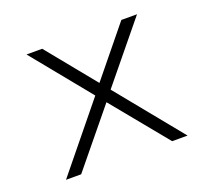

<svg xmlns="http://www.w3.org/2000/svg" viewBox="-90 -591 763 702"><g transform="rotate(-20 291.5 -240.0)"><path d="M261 -253 76 -480H137L291 -291L445 -480H506L321 -254L528 0H468L291 -216L114 0H55Z"/></g></svg>

Font: Prompt ExtraLight
Style: Regular
Weight: 275
Designer: Katatrad Team
Foundry: CadsonDemak
Version: Version 1.001